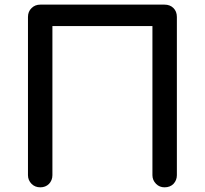

<svg xmlns="http://www.w3.org/2000/svg" viewBox="-20 -801 876 821"><path d="M152.3 0Q129.9 0 115.2 -14.6Q99.6 -30.3 99.6 -51.8Q99.6 -277.3 99.6 -728.5Q99.6 -752 115.2 -766.6Q129.9 -781.2 152.3 -781.2Q329.1 -781.2 683.6 -781.2Q707 -781.2 721.7 -766.6Q736.3 -752 736.3 -728.5Q736.3 -502.9 736.3 -51.8Q736.3 -30.3 721.7 -14.6Q707 0 683.6 0Q662.1 0 647.5 -14.6Q631.8 -30.3 631.8 -51.8Q631.8 -264.6 631.8 -689.5Q525.4 -689.5 204.1 -689.5Q204.1 -529.3 204.1 -51.8Q204.1 -30.3 189.5 -14.6Q174.8 0 152.3 0Z"/></svg>

Font: Abed
Style: Bold
Weight: 700
Designer: Johan Aakerlund
Version: Version 3.105